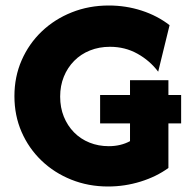

<svg xmlns="http://www.w3.org/2000/svg" viewBox="-20 -658 675 691"><path d="M368.8 13.2Q297.9 13.2 236.5 -11.5Q175 -36.1 129.2 -80.2Q83.3 -124.3 57.6 -183.3Q31.9 -242.4 31.9 -311.8Q31.9 -381.9 58 -441.3Q84 -500.7 130.2 -544.8Q176.4 -588.9 238.2 -613.5Q300 -638.2 371.5 -638.2Q433.3 -638.2 489.9 -619.8Q546.5 -601.4 590.3 -567.4L549.3 -400Q518.8 -440.3 474.3 -464.9Q429.9 -489.6 375.7 -489.6Q336.8 -489.6 303.8 -476.4Q270.8 -463.2 246.9 -438.9Q222.9 -414.6 209.7 -381.9Q196.5 -349.3 196.5 -310.4Q196.5 -270.8 209.7 -238.2Q222.9 -205.6 246.5 -181.6Q270.1 -157.6 302.1 -144.8Q334 -131.9 371.5 -131.9Q393.1 -131.9 412.2 -136.5Q431.2 -141 447.9 -150V-213.9H340.3V-316H447.9V-369.4H586.1V-316H631.9V-213.9H586.1V-53.5Q543.1 -22.2 486.1 -4.5Q429.2 13.2 368.8 13.2Z"/></svg>

Font: Afacad Flux ExtraBold
Style: Regular
Weight: 800
Designer: Kristian Moeller
Foundry: Dicotype
Version: Version 1.100